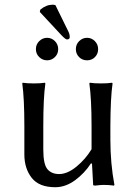

<svg xmlns="http://www.w3.org/2000/svg" viewBox="-20 -782 577 812"><path d="M214.4 -760.3 270 -647Q271.5 -643.6 272.5 -640.6Q273.4 -637.7 273.9 -635Q274.4 -632.3 274.7 -630.1Q274.9 -627.9 274.9 -625Q274.9 -615.2 263.2 -615.2Q256.8 -615.2 239.7 -633.3L148.4 -731.4L150.4 -741.2Q174.8 -761.7 202.1 -762.2Q208 -762.2 214.4 -760.3ZM146 -540.5Q131.8 -554.2 131.8 -574.2Q131.8 -594.2 146 -608.2Q160.2 -622.1 179.2 -622.1Q198.2 -622.1 212.2 -608.2Q226.1 -594.2 226.1 -574.2Q226.1 -554.2 212.2 -540.5Q198.2 -526.9 179.2 -526.9Q160.2 -526.9 146 -540.5ZM314.5 -540.5Q300.8 -554.2 300.8 -574.2Q300.8 -594.2 314.9 -608.2Q329.1 -622.1 348.1 -622.1Q367.2 -622.1 381.1 -608.2Q395 -594.2 395 -574.2Q395 -554.2 381.6 -540.5Q368.2 -526.9 348.1 -526.9Q328.1 -526.9 314.5 -540.5ZM365.2 -91.8Q337.4 -48.8 297.1 -19.5Q256.8 9.8 213.9 9.8Q145 9.8 114 -30Q83 -69.8 83 -128.9V-249Q83 -365.2 74.2 -429.2L76.2 -432.1Q94.2 -429.2 123 -429.2Q151.9 -429.2 169.9 -432.1L171.9 -429.2Q163.1 -369.1 163.1 -249V-149.9Q163.1 -86.9 180.7 -66.4Q198.2 -45.9 230 -45.9Q265.1 -45.9 303.5 -77.4Q341.8 -108.9 367.2 -150.9V-249Q367.2 -362.8 357.9 -429.2L359.9 -432.1Q377.9 -429.2 407 -429.2Q436 -429.2 454.1 -432.1L456.1 -429.2Q447.3 -369.1 446.8 -249V-191.9Q446.8 -90.8 463.9 0L461.9 2.9Q441.9 0 417.5 0Q405.8 0 382.8 2.9Q374 2.9 374 0L369.1 -88.9Z"/></svg>

Font: Biolilbert
Style: Regular
Weight: 400
Designer: Philipp H. Poll
Foundry: Philipp H. Poll
Version: Version 1.1.0